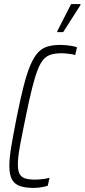

<svg xmlns="http://www.w3.org/2000/svg" viewBox="-20 -917 416 945"><path d="M148 8Q106 8 79 -1Q52 -10 39 -33.5Q26 -57 26 -101Q26 -140 36 -199Q46 -258 63 -344Q81 -434 97 -496Q113 -558 130 -597.5Q147 -637 167 -658.5Q187 -680 214 -688Q241 -696 277 -696Q291 -696 306.5 -694.5Q322 -693 336 -690.5Q350 -688 359 -684L350 -646Q342 -649 330.5 -650.5Q319 -652 307.5 -653.5Q296 -655 286 -655Q255 -655 233 -649Q211 -643 195 -625.5Q179 -608 165.5 -573.5Q152 -539 138 -483Q124 -427 107 -344Q89 -257 78.5 -200Q68 -143 68 -108Q68 -76 77 -60Q86 -44 105 -38.5Q124 -33 153 -33Q170 -33 190 -35.5Q210 -38 224 -42L215 -3Q207 0 195 2.5Q183 5 171 6.5Q159 8 148 8ZM262 -759V-764L330 -897H376V-892L291 -759Z"/></svg>

Font: Saira ExtraCondensed ExtraLight
Style: Italic
Weight: 250
Width: 2
Italic angle: -12°
Designer: Hector Gatti with collaboration of the Omnibus-Type team
Foundry: Omnibus-Type
Version: Version 1.101